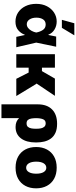

<svg xmlns="http://www.w3.org/2000/svg" viewBox="775 -1609 1037 2627"><g transform="rotate(90 1293.5 -295.5)"><path d="M274.1 11.4Q205.3 11 150.6 -25Q95.9 -61.1 64.3 -125Q32.7 -188.9 32.7 -272.7Q32.7 -356.5 65.5 -419.4Q98.4 -482.2 153.2 -517.4Q208.1 -552.6 274.1 -552.6Q334.9 -552.6 384.4 -522.5Q433.9 -492.5 454.5 -438.9H458.5L480.1 -545.5H619.3L562.9 -272.7L626.4 0H484.4L459.2 -115.1H454.5Q436.4 -62.5 391.9 -25.4Q347.3 11.7 274.1 11.4ZM425.1 -272.7 424.7 -274.1Q414.1 -329.5 388.3 -365.8Q362.6 -402 315.3 -402Q268.5 -402 245 -366.3Q221.6 -330.6 221.6 -275.6Q221.6 -217.3 246.4 -180.4Q271.3 -143.5 311.1 -143.5Q339.5 -143.5 362.6 -161.6Q385.7 -179.7 401.8 -209Q418 -238.3 424.7 -271.3ZM251.4 -623.6 298.3 -794H463.1L360.8 -623.6Z M906.2 -528.4V-350.9H953.1L1055.4 -528.4H1291.2L1120.7 -273.4L1126.4 -275.6L1294 0H1058.2L972.7 -169H906.2V0H721.6V-528.4Z M1407.7 203.1V-294Q1408 -420.8 1477.5 -489.5Q1546.9 -558.2 1673.3 -558.2Q1748.9 -558.2 1798.7 -534.8Q1848.4 -511.4 1877 -471.2Q1905.5 -431.1 1917.3 -380.5Q1929 -329.9 1929 -275.6V-265.6Q1929.3 -138.8 1873.6 -64.5Q1817.8 9.9 1717.3 9.9Q1677.6 9.9 1647.7 -2.5Q1617.9 -14.9 1596.6 -38V203.1ZM1596.6 -269.9Q1596.9 -237.2 1601.4 -207.6Q1605.8 -177.9 1620.9 -159.3Q1636 -140.6 1667.6 -140.6Q1701.3 -140.6 1717 -160.3Q1732.6 -180 1737.2 -209Q1741.8 -237.9 1741.5 -265.6V-275.6Q1741.8 -308.9 1735.8 -337.7Q1729.8 -366.5 1713.4 -384.2Q1697.1 -402 1666.2 -402Q1627.1 -402 1612 -366.8Q1596.9 -331.7 1596.6 -269.9Z M2274.1 9.9Q2185.4 9.9 2122.2 -25.4Q2058.9 -60.7 2025.2 -124.1Q1991.5 -187.5 1991.5 -271.3Q1991.5 -355.1 2025.2 -418.5Q2058.9 -481.9 2122.2 -517.2Q2185.4 -552.6 2274.1 -552.6Q2362.9 -552.6 2426.1 -517.2Q2489.3 -481.9 2523.1 -418.5Q2556.8 -355.1 2556.8 -271.3Q2556.8 -187.5 2523.1 -124.1Q2489.3 -60.7 2426.1 -25.4Q2362.9 9.9 2274.1 9.9ZM2275.6 -134.9Q2312.9 -134.9 2334.7 -171.7Q2356.5 -208.5 2356.5 -272.7Q2356.5 -337 2334.7 -373.8Q2312.9 -410.5 2275.6 -410.5Q2236.2 -410.5 2214 -373.8Q2191.8 -337 2191.8 -272.7Q2191.8 -208.5 2214 -171.7Q2236.2 -134.9 2275.6 -134.9Z"/></g></svg>

Font: Inter UI Black
Style: Regular
Weight: 900
Designer: Rasmus Andersson
Foundry: rsms
Version: 3.2;8d6f07862